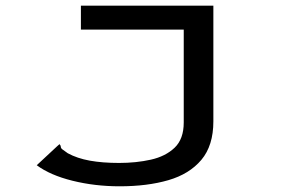

<svg xmlns="http://www.w3.org/2000/svg" viewBox="-20 -480 1040 674"><path d="M400 174Q313 174 234.5 154.5Q156 135 109 100L181 33L189 26L193 32Q193 40 198.5 44Q204 48 218 58Q251 76 295.5 84Q340 92 398 92Q458 92 509.5 80.5Q561 69 593 38.5Q625 8 625 -50V-376H264V-460H729V-54Q729 31 687 81Q645 131 571 152.5Q497 174 400 174Z"/></svg>

Font: Inconsolata UltraExpanded Medium
Style: Regular
Weight: 500
Width: 9
Monospace: yes
Designer: Raph Levien, Cyreal, Brenton Simpson
Foundry: Raph Levien, Cyreal, Google
Version: Version 3.001; ttfautohint (v1.8.2.53-6de2)